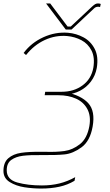

<svg xmlns="http://www.w3.org/2000/svg" viewBox="-52 -898 639 1113"><path d="M-32 93Q-32 44 -4 19.5Q24 -5 70 -12Q116 -19 187 -18H212Q273 -16 321 -22.5Q369 -29 411 -62Q453 -95 466 -167Q476 -225 454.5 -265.5Q433 -306 389 -326Q345 -346 286 -346H207L210 -366H306Q376 -366 426.5 -403Q477 -440 489 -505Q499 -565 478.5 -605Q458 -645 420 -665Q382 -685 338 -689Q270 -695 207.5 -666Q145 -637 99 -579L85 -591Q129 -650 199 -682Q269 -714 343 -708Q390 -704 432 -681.5Q474 -659 497 -614.5Q520 -570 509 -504Q501 -460 475.5 -426Q450 -392 412 -372Q374 -352 329 -350L328 -364Q419 -345 460 -299.5Q501 -254 485 -164Q470 -80 420.5 -44Q371 -8 323 -3Q275 2 187 1Q122 0 81 5Q40 10 13.5 29Q-13 48 -13 89Q-13 143 48.5 160Q110 177 191 177Q245 177 292 165.5Q339 154 384 129L380 150Q340 174 292 184.5Q244 195 187 195Q138 195 89.5 187.5Q41 180 4.5 157.5Q-32 135 -32 93ZM215 -878H239L340 -744H358L483 -861Q493 -870 500 -874Q507 -878 516 -878Q526 -878 532 -875L528 -857Q522 -859 517 -859Q503 -859 493 -849L363 -727H329Z"/></svg>

Font: Fixel Italic Variable Display Thin
Style: Italic
Weight: 100
Italic angle: -10°
Designer: AlfaBravo + MacPaw
Foundry: Kyrylo Tkachov, Marchela Mozhyna, Serhii Makarenko, Maria Weinstein, Zakhar Kryvoshyya
Version: Version 1.210;Glyphs 3.2 (3217)